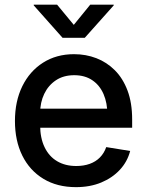

<svg xmlns="http://www.w3.org/2000/svg" viewBox="-20 -771 613 803"><path d="M297.9 11.7Q218.8 11.7 161.4 -23.2Q104 -58.1 73.2 -120.4Q42.5 -182.6 42.5 -265.1Q42.5 -347.2 73.2 -410.2Q104 -473.1 159.9 -508.8Q215.8 -544.4 289.6 -544.4Q339.4 -544.4 383.1 -527.6Q426.8 -510.7 460.4 -477.1Q494.1 -443.4 513.4 -392.1Q532.7 -340.8 532.7 -271.5V-236.8H97.7V-316.4H477.5L429.2 -290.5Q429.2 -340.3 413.1 -377.4Q397 -414.6 366 -435.5Q335 -456.5 290.5 -456.5Q245.6 -456.5 213.9 -435.3Q182.1 -414.1 165 -378.4Q147.9 -342.8 147.9 -298.3V-247.6Q147.9 -193.8 166.5 -155.3Q185.1 -116.7 219 -96.7Q252.9 -76.7 298.8 -76.7Q330.1 -76.7 355.2 -85.7Q380.4 -94.7 397.9 -112.5Q415.5 -130.4 424.3 -155.8L524.4 -139.6Q512.7 -94.7 481.2 -60.8Q449.7 -26.9 403.1 -7.6Q356.4 11.7 297.9 11.7ZM218.8 -751.5 288.6 -667 357.4 -751.5H455.6V-748.5L334.5 -612.8H241.7L121.1 -748.5V-751.5Z"/></svg>

Font: Inter 20pt Medium
Style: Regular
Weight: 500
Version: Version 4.001;git-66647c0bb